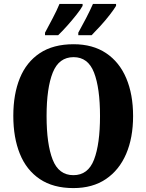

<svg xmlns="http://www.w3.org/2000/svg" viewBox="-20 -951 748 981"><path d="M355 10Q252 10 183.5 -36Q115 -82 81.5 -165Q48 -248 48 -359Q48 -470 81.5 -552Q115 -634 183.5 -679.5Q252 -725 356 -725Q454 -725 522 -679.5Q590 -634 625 -551.5Q660 -469 660 -358Q660 -247 624.5 -164.5Q589 -82 521 -36Q453 10 355 10ZM355 -56Q430 -56 460.5 -135.5Q491 -215 491 -358Q491 -501 460.5 -580Q430 -659 356 -659Q281 -659 249.5 -580Q218 -501 218 -358Q218 -215 249 -135.5Q280 -56 355 -56ZM380 -784Q399 -818 419.5 -857.5Q440 -897 455 -931H573V-921Q563 -904 541 -875.5Q519 -847 493 -818.5Q467 -790 448 -771H380ZM210 -784Q228 -818 249 -857.5Q270 -897 284 -931H402V-921Q393 -904 370.5 -875.5Q348 -847 322.5 -818.5Q297 -790 277 -771H210Z"/></svg>

Font: Noto Serif Thai Condensed ExtraBold
Style: Regular
Weight: 800
Width: 3
Designer: Monotype Design Team
Foundry: Monotype Imaging Inc.
Version: Version 2.002; ttfautohint (v1.8.4.7-5d5b)